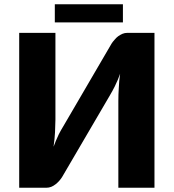

<svg xmlns="http://www.w3.org/2000/svg" viewBox="-20 -883 817 903"><path d="M579.1 -728.5H706.5V0H536.6V-408.2Q536.6 -439.5 538.6 -468.3Q540 -502.9 544.9 -536.1Q536.1 -509.8 520 -477.1Q510.3 -457 493.7 -429.2L272 -50.3Q268.6 -44.4 258.8 -32.7Q248 -21 241.7 -16.6Q231 -8.3 221.2 -4.4Q210 0 198.2 0H70.3V-728.5H240.7V-320.8Q240.7 -303.2 238.8 -261.2Q237.3 -231 231.9 -192.9Q240.7 -217.8 256.8 -252Q264.6 -267.6 283.7 -299.3L504.9 -678.2Q509.3 -685.5 518.6 -695.8Q526.4 -705.6 535.6 -712.4Q547.9 -720.7 556.2 -724.1Q566.9 -728.5 579.1 -728.5ZM237.8 -777.8V-862.8H558.1V-777.8Z"/></svg>

Font: Lato-ExtraBold
Style: Regular
Weight: 500
Designer: Lukasz Dziedzic with Adam Twardoch and Botio Nikoltchev
Foundry: tyPoland Lukasz Dziedzic
Version: ""